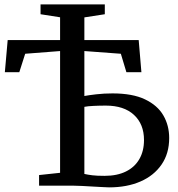

<svg xmlns="http://www.w3.org/2000/svg" viewBox="-20 -822 786 850"><path d="M463 7.5Q453 7.5 433 6.2Q413 5 389.2 3.8Q365.5 2.5 343 1.2Q320.5 0 305 0H153V-47L246 -57V-596L91.5 -584L65.5 -502.5H1.5L14 -644.5H246V-745.5L159.5 -759V-802.5H444V-759L353.5 -745V-644.5H594L606 -502.5H539.5L515 -584L353.5 -596V-397Q371.5 -400.5 406 -404.5Q440.5 -408.5 478 -408.5Q567 -408.5 622.2 -382Q677.5 -355.5 703.2 -311Q729 -266.5 729 -211Q729 -142.5 695.2 -93.5Q661.5 -44.5 601.8 -18.5Q542 7.5 463 7.5ZM443 -43.5Q498.5 -43.5 537.5 -62.8Q576.5 -82 597 -117.8Q617.5 -153.5 617.5 -202Q617.5 -272.5 573 -313.5Q528.5 -354.5 448.5 -354.5Q420.5 -354.5 394.2 -353.2Q368 -352 353.5 -349V-52Q368.5 -48.5 388.8 -46Q409 -43.5 443 -43.5Z"/></svg>

Font: Merriweather 28pt
Style: Regular
Weight: 400
Version: Version 2.100